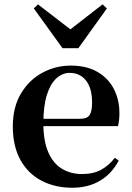

<svg xmlns="http://www.w3.org/2000/svg" viewBox="-20 -857 612 893"><path d="M316.2 16.2Q235.8 16.2 173.2 -16.5Q110.6 -49.1 75.1 -113Q39.6 -176.9 39.6 -268.8Q39.6 -358.8 77.6 -422.2Q115.5 -485.7 177.2 -518.8Q238.9 -551.9 309.4 -551.9Q383.1 -551.9 433.5 -522.5Q483.8 -493.1 509.6 -443.2Q535.4 -393.3 535.4 -330.9Q535.4 -296.1 528.7 -270.2H98.1V-304.6H353.4Q385.5 -304.6 396.9 -322.2Q408.3 -339.8 408.3 -380.4Q408.3 -446.3 380.2 -482.2Q352.1 -518 304.1 -518Q270.7 -518 242.6 -492.9Q214.6 -467.8 198.1 -416Q181.7 -364.1 181.7 -282.7Q181.7 -200.5 204.9 -148.2Q228 -95.8 268.8 -71.7Q309.5 -47.5 361.4 -47.5Q414.4 -47.5 450.9 -67.7Q487.3 -87.9 514.2 -123.2L532.1 -109.9Q500.6 -49.8 445.7 -16.8Q390.7 16.2 316.2 16.2ZM156.6 -836.7 344.7 -691.7H270.6L457 -836.7L477.1 -817.8L344.4 -632.7H270.9L137.2 -817.8Z"/></svg>

Font: Early Summer Mincho VF
Style: Regular
Weight: 250
Designer: GuiWonder
Version: Version 1.002